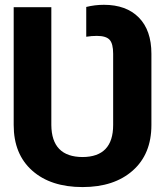

<svg xmlns="http://www.w3.org/2000/svg" viewBox="-20 -757 676 787"><path d="M318.4 9.8Q188 9.8 112.1 -57.6Q36.1 -125 36.1 -244.6V-727.5H190.4V-244.6Q191.4 -113.8 318.4 -113.3Q443.8 -113.8 443.8 -244.6V-536.6Q443.8 -578.1 429.2 -594Q414.6 -609.9 377 -609.9Q355.5 -609.9 333.5 -606.4V-728.5Q369.1 -737.3 405.8 -737.3Q497.6 -737.3 549.1 -685.1Q600.6 -632.8 600.6 -536.6V-244.6Q600.6 -125.5 524.2 -57.9Q447.8 9.8 318.4 9.8Z"/></svg>

Font: Inter Tight Stencil
Style: Bold
Weight: 700
Designer: Rasmus Andersson
Foundry: rsms
Version: Version 3.004;Glyphs 3.1.2 (3151)